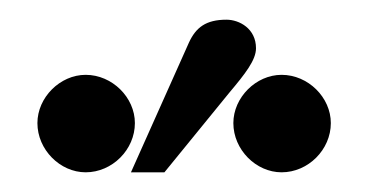

<svg xmlns="http://www.w3.org/2000/svg" viewBox="-20 -682 373 195"><path d="M316 -557C316 -583 293 -606 266 -606C240 -606 217 -583 217 -557C217 -530 240 -507 266 -507C293 -507 316 -530 316 -557ZM113 -507H147L213 -588C229 -607 240 -621 240 -633C240 -653 223 -662 210 -662C189 -662 179 -654 172 -639ZM117 -557C117 -583 94 -606 67 -606C41 -606 18 -583 18 -557C18 -530 41 -507 67 -507C94 -507 117 -530 117 -557Z"/></svg>

Font: XITS Math
Style: Regular
Weight: 400
Designer: MicroPress Inc., with final additions and corrections provided by Coen Hoffman, Elsevier (retired)
Version: Version 1.108